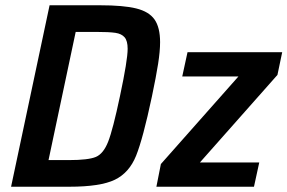

<svg xmlns="http://www.w3.org/2000/svg" viewBox="-20 -708 1090 728"><path d="M168 -688H359Q448 -688 496.5 -676Q545 -664 566 -634Q587 -604 587 -548Q587 -514 579.5 -466Q572 -418 556 -342Q522 -182 496 -117.5Q470 -53 415.5 -26.5Q361 0 243 0H22ZM435 -344Q464 -480 464 -523Q464 -553 452.5 -566.5Q441 -580 417.5 -583.5Q394 -587 344 -587H267L164 -101H241Q315 -101 343.5 -113Q372 -125 390 -170.5Q408 -216 435 -344ZM573 0 590 -86 884 -418H671L691 -510H1050L1032 -424L738 -92H963L943 0Z"/></svg>

Font: Saira Semi Condensed Medium
Style: Italic
Weight: 500
Width: 4
Italic angle: -12°
Designer: Hector Gatti with collaboration of the Omnibus-Type team
Foundry: Omnibus-Type
Version: Version 1.001; ttfautohint (v1.8)